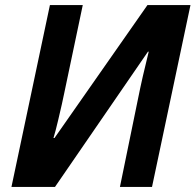

<svg xmlns="http://www.w3.org/2000/svg" viewBox="-20 -734 768 754"><path d="M176 -714H305L232 -367L223 -325Q219 -307 208.5 -262.5Q198 -218 190 -192H194L559 -714H728L577 0H451L522 -346Q539 -431 564 -531H561L196 0H25Z"/></svg>

Font: Noto Sans Display
Style: Bold Italic
Weight: 700
Italic angle: -12°
Designer: Monotype Design team
Foundry: Monotype Imaging Inc.
Version: Version 1.000